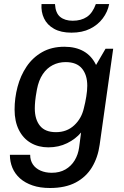

<svg xmlns="http://www.w3.org/2000/svg" viewBox="-20 -755 619 961"><path d="M230 186Q180.5 186 143.1 173.2Q105.8 160.5 80.2 137.9Q54.8 115.2 42.1 84.9Q29.5 54.5 29.5 19.8H131Q131 47.5 144.5 67.8Q158 88 182.8 98.9Q207.5 109.8 239.2 109.8Q278.8 109.8 307.6 93Q336.5 76.2 353.9 47.4Q371.2 18.5 376 -17L385.8 -91.8Q358.5 -59.2 316.1 -38.4Q273.8 -17.5 222 -17.5Q172.2 -17.5 134 -39.8Q95.8 -62 74.4 -104.8Q53 -147.5 53 -206.5Q53 -264.2 67.8 -320.2Q82.5 -376.2 112.9 -421.5Q143.2 -466.8 190.6 -493.9Q238 -521 302.2 -521Q359 -521 398.9 -498.2Q438.8 -475.5 460.8 -429.8L508.2 -511H546.5L478.8 -30.5Q470 33.2 440.4 82.1Q410.8 131 358.9 158.5Q307 186 230 186ZM260.2 -93.5Q314.5 -93.5 351.4 -127.8Q388.2 -162 399.8 -213.8Q407 -241.5 411.9 -271.8Q416.8 -302 416.8 -326Q416.8 -380.2 390.1 -412.2Q363.5 -444.2 308.5 -444.2Q273.2 -444.2 243.8 -429Q214.2 -413.8 193.9 -383.4Q173.5 -353 164.8 -307Q158 -270 156.1 -249.2Q154.2 -228.5 154.2 -212.2Q154.2 -157.5 180 -125.5Q205.8 -93.5 260.2 -93.5ZM337.8 -591.5Q285 -591.5 250.5 -610.9Q216 -630.2 200.5 -662.8Q185 -695.2 187.8 -734.8H255.2Q257.8 -689.5 281.2 -670.4Q304.8 -651.2 344 -651.2Q386.2 -651.2 414.9 -670.4Q443.5 -689.5 459.8 -734.8H526.5Q518.8 -695.2 494.2 -662.8Q469.8 -630.2 430.6 -610.9Q391.5 -591.5 337.8 -591.5Z"/></svg>

Font: Chivo Medium
Style: Italic
Weight: 500
Italic angle: -8.05°
Designer: Hector Gatti
Foundry: Omnibus-Type
Version: Version 2.002